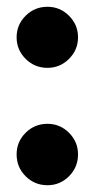

<svg xmlns="http://www.w3.org/2000/svg" viewBox="-20 -529 280 566"><path d="M120 -509Q157 -509 183.5 -482.5Q210 -456 210 -419Q210 -382 183.5 -355.5Q157 -329 120 -329Q82 -329 55.5 -355.5Q29 -382 29 -419Q29 -456 55.5 -482.5Q82 -509 120 -509ZM120 -164Q157 -164 183.5 -137.5Q210 -111 210 -74Q210 -36 183.5 -9.5Q157 17 120 17Q82 17 55.5 -9.5Q29 -36 29 -74Q29 -111 55.5 -137.5Q82 -164 120 -164Z"/></svg>

Font: Fira Sans
Style: Bold
Weight: 700
Designer: bBox Type GmbH & Carrois Corporate GbR & Edenspiekermann AG
Foundry: bBox Type GmbH & Carrois Corporate GbR & Edenspiekermann AG
Version: Version 4.301;PS 004.301;hotconv 1.0.88;makeotf.lib2.5.64775